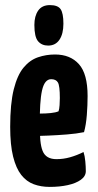

<svg xmlns="http://www.w3.org/2000/svg" viewBox="-20 -724 384 754"><path d="M175 10Q141 10 112.5 -0.5Q84 -11 63.5 -37Q43 -63 31.5 -109Q20 -155 20 -226Q20 -317 34 -373Q48 -429 72.5 -458.5Q97 -488 129 -499Q161 -510 196 -510Q256 -510 290 -472Q324 -434 324 -347Q324 -311 321 -272.5Q318 -234 310 -205Q281 -199 243 -196Q205 -193 169 -191.5Q133 -190 109.5 -190Q86 -190 86 -190L88 -279Q88 -279 102.5 -278.5Q117 -278 138 -278Q159 -278 179 -280Q199 -282 210 -287Q213 -296 214 -311.5Q215 -327 215 -339Q215 -387 207.5 -400Q200 -413 181 -413Q168 -413 159 -402Q150 -391 145 -368.5Q140 -346 138 -312.5Q136 -279 136 -233Q136 -198 138.5 -172.5Q141 -147 147.5 -131Q154 -115 167.5 -107Q181 -99 202 -99Q229 -99 255.5 -106.5Q282 -114 308 -127Q313 -112 315 -90.5Q317 -69 317 -52Q317 -32 297.5 -18Q278 -4 246 3Q214 10 175 10ZM169 -545Q144 -545 129.5 -562Q115 -579 115 -626Q115 -661 130 -682.5Q145 -704 176 -704Q207 -704 218 -688Q229 -672 229 -631Q229 -591 213.5 -568Q198 -545 169 -545Z"/></svg>

Font: Yanone Kaffeesatz ExtraLight
Style: Regular
Weight: 200
Designer: Yanone (Cyrillic: Daniel Pouzeot, Huerta Tipografica, and Cyreal)
Foundry: Yanone
Version: Version 2.003